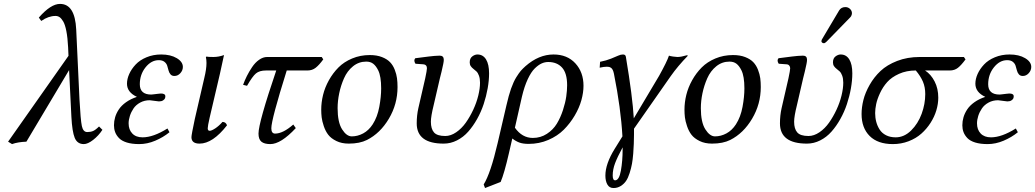

<svg xmlns="http://www.w3.org/2000/svg" viewBox="-20 -718 5246 973"><path d="M499 -60.1Q479.5 -30.3 452.1 -9Q424.8 12.2 404.8 12.2Q371.6 12.2 358.6 -19.5Q345.7 -51.3 341.8 -126L330.1 -362.8L113.8 0Q70.8 1.5 41 12.2L21 0L327.1 -435.1L325.2 -478Q322.8 -527.3 316.2 -560.8Q309.6 -594.2 300 -609.9Q290.5 -625.5 281.5 -631.3Q272.5 -637.2 261.2 -637.2Q225.6 -637.2 189 -611.8L176.8 -628.9Q237.3 -698.2 284.2 -698.2Q359.9 -698.2 366.2 -568.8L382.8 -213.9Q388.2 -109.9 394.8 -79.3Q401.4 -48.8 421.9 -48.8Q439 -48.8 451.4 -54Q463.9 -59.1 481.9 -77.1Z M738.8 -210Q711.9 -210 690.4 -198.2Q668.9 -186.5 656.7 -168.5Q644.5 -150.4 638.2 -130.6Q631.8 -110.8 631.8 -92.8Q631.8 -61 650.4 -41.5Q668.9 -22 702.6 -22Q756.8 -22 828.6 -66.9L838.9 -47.9Q807.1 -22 766.6 -4.9Q726.1 12.2 685.5 12.2Q648.9 12.2 622.8 4.2Q596.7 -3.9 583 -18.3Q569.3 -32.7 563.5 -48.6Q557.6 -64.5 557.6 -83Q557.6 -104 563.5 -124Q569.3 -144 582.3 -163.6Q595.2 -183.1 618.4 -199.7Q641.6 -216.3 673.8 -227.1Q623.5 -250.5 623.5 -293.9Q623.5 -317.9 635 -343.3Q646.5 -368.7 667.5 -391.1Q688.5 -413.6 722.4 -427.7Q756.3 -441.9 796.9 -441.9Q844.7 -441.9 875.7 -423.3Q906.7 -404.8 906.7 -378.9Q906.7 -361.3 894 -347.2Q881.3 -333 863.8 -333Q851.1 -333 844 -341.3Q836.9 -349.6 834 -361.3Q831.1 -373 827.4 -384.8Q823.7 -396.5 813.2 -404.8Q802.7 -413.1 784.7 -413.1Q746.6 -413.1 717.5 -376.7Q688.5 -340.3 688.5 -291Q688.5 -238.8 746.6 -238.8Q747.1 -238.8 758.1 -240Q769 -241.2 781 -242.7Q793 -244.1 795.4 -244.1Q817.9 -244.1 817.9 -230Q817.9 -225.1 816.2 -220Q814.5 -214.8 806.6 -209.5Q798.8 -204.1 785.6 -204.1Q781.7 -204.1 762.2 -207Q742.7 -210 738.8 -210Z M1107.4 -100.1Q1124.5 -100.1 1130.4 -83Q1058.1 9.8 991.2 9.8Q950.2 9.8 950.2 -22.9Q950.2 -34.7 967.3 -115.2L1015.1 -321.8Q1026.4 -367.7 1026.4 -398.9Q1026.4 -414.6 1023.4 -429.2L1026.4 -431.2Q1034.2 -429.2 1061.5 -429.2Q1088.4 -429.2 1115.2 -439L1094.2 -342.8L1042.5 -122.1Q1032.7 -79.1 1032.7 -67.9Q1032.7 -55.2 1042.5 -55.2Q1052.2 -55.2 1070.8 -67.4Q1089.4 -79.6 1107.4 -100.1Z M1290 -41Q1290 -96.2 1379.9 -360.8H1328.1Q1294.9 -360.8 1277.1 -345.9Q1259.3 -331.1 1231.9 -283.2L1211.9 -288.1Q1220.2 -311 1231.2 -333Q1242.2 -355 1257.6 -377.9Q1272.9 -400.9 1293 -415Q1313 -429.2 1334 -429.2H1610.4L1618.2 -417Q1597.2 -388.2 1579.6 -374.5Q1562 -360.8 1538.1 -360.8H1433.1Q1355 -111.8 1355 -67.9Q1355 -41 1374 -41Q1414.1 -41 1466.3 -86.9L1479 -68.8Q1403.3 12.2 1350.1 12.2Q1319.3 12.2 1304.7 0Q1290 -12.2 1290 -41Z M1690.9 -169.9Q1690.9 -98.6 1713.6 -62.7Q1736.3 -26.9 1762.7 -26.9Q1792.5 -26.9 1820.6 -42Q1848.6 -57.1 1868.7 -87.9Q1892.6 -125 1902.1 -176.3Q1911.6 -227.5 1911.6 -270Q1911.6 -331.5 1896.5 -361.8Q1885.3 -384.3 1871.3 -395Q1857.4 -405.8 1835.9 -405.8Q1798.3 -405.8 1769 -382.1Q1739.7 -358.4 1723.4 -321.3Q1707 -284.2 1699 -245.1Q1690.9 -206.1 1690.9 -169.9ZM1607.9 -162.1Q1607.9 -199.2 1617.2 -237.1Q1626.5 -274.9 1646.7 -311.3Q1667 -347.7 1695.1 -376Q1723.1 -404.3 1764.4 -421.6Q1805.7 -439 1854 -439Q1889.6 -439 1915.8 -428.7Q1941.9 -418.5 1956.8 -402.8Q1971.7 -387.2 1980.5 -364.5Q1989.3 -341.8 1991.9 -321.5Q1994.6 -301.3 1994.6 -276.9Q1994.6 -190.4 1950.7 -116.5Q1906.7 -42.5 1839.8 -8.8Q1802.7 9.8 1747.6 9.8Q1711.4 9.8 1684.6 -3.4Q1657.7 -16.6 1643.6 -34.9Q1629.4 -53.2 1620.8 -78.9Q1612.3 -104.5 1610.1 -123.3Q1607.9 -142.1 1607.9 -162.1Z M2100.1 -169.9 2134.8 -320.8Q2143.6 -362.3 2143.6 -372.1Q2143.6 -390.6 2125.5 -392.1L2085.4 -395Q2074.7 -411.6 2084.5 -422.9L2118.2 -427.2L2152.8 -431.6Q2165 -433.1 2181.2 -434.6Q2197.3 -436 2208.5 -436Q2229 -436 2229 -415Q2229 -407.2 2226.3 -394Q2223.6 -380.9 2217.8 -355.5L2209 -320.3L2177.7 -185.1Q2163.6 -128.4 2163.6 -101.1Q2163.6 -64.9 2179.4 -46.9Q2195.3 -28.8 2236.3 -28.8Q2264.2 -28.8 2291.7 -47.6Q2319.3 -66.4 2340.6 -96.4Q2361.8 -126.5 2378.4 -162.1Q2395 -197.8 2403.8 -233.9Q2412.6 -270 2412.6 -298.8Q2412.6 -319.8 2407.2 -334.5Q2401.9 -349.1 2394.3 -356.2Q2386.7 -363.3 2378.9 -369.1Q2371.1 -375 2365.7 -382.8Q2360.4 -390.6 2360.4 -401.9Q2360.4 -422.4 2373.3 -432.1Q2386.2 -441.9 2399.4 -441.9Q2427.7 -441.9 2443.1 -417Q2458.5 -392.1 2458.5 -346.2Q2458.5 -310.5 2451.4 -270.5Q2444.3 -230.5 2431.2 -190.7Q2418 -150.9 2397.7 -114.7Q2377.4 -78.6 2352.8 -50.8Q2328.1 -22.9 2295.9 -6.6Q2263.7 9.8 2228.5 9.8Q2091.8 9.8 2091.8 -92.8Q2091.8 -133.3 2100.1 -169.9Z M2937 -283.2Q2937 -249 2926.3 -210.2Q2915.5 -171.4 2892.3 -132.1Q2869.1 -92.8 2837.2 -60.8Q2805.2 -28.8 2758.8 -8.8Q2712.4 11.2 2659.2 11.2Q2630.9 11.2 2612.5 4.6Q2594.2 -2 2576.2 -16.1L2559.1 58.1Q2535.2 162.1 2517.1 204.1L2438 234.9L2431.2 216.8Q2466.3 160.2 2502 6.8L2546.4 -184.1Q2558.1 -235.4 2569.8 -268.6Q2582.5 -304.2 2596.2 -326.2Q2609.9 -348.1 2619.1 -358.9Q2628.4 -369.6 2643.1 -382.8Q2710.4 -441.9 2785.2 -441.9Q2854.5 -441.9 2895.8 -397Q2937 -352.1 2937 -283.2ZM2680.2 -19Q2719.7 -19 2751.5 -39.8Q2783.2 -60.5 2801.8 -91.1Q2820.3 -121.6 2832.8 -159.7Q2845.2 -197.8 2849.6 -229Q2854 -260.3 2854 -286.1Q2854 -347.2 2828.4 -375.5Q2802.7 -403.8 2758.3 -403.8Q2741.2 -403.8 2724.9 -396.5Q2708.5 -389.2 2689.9 -371.1Q2671.4 -353 2654.3 -316.4Q2637.2 -279.8 2625 -228L2589.4 -70.8Q2626 -19 2680.2 -19Z M3097.2 195.8Q3117.7 195.8 3126.5 146.7Q3135.3 97.7 3135.3 38.1V28.8Q3109.9 75.7 3097.4 108.2Q3085 140.6 3085 170.9Q3085 195.8 3097.2 195.8ZM3192.9 -36.1Q3192.4 -8.3 3191.9 10.7Q3191.4 29.8 3189 60.5Q3186.5 91.3 3182.6 112.5Q3178.7 133.8 3170.9 158.7Q3163.1 183.6 3152.6 199Q3142.1 214.4 3125.7 224.6Q3109.4 234.9 3088.9 234.9Q3067.9 234.9 3057.9 217Q3047.9 199.2 3047.9 171.9Q3047.9 112.3 3095.2 36.1L3134.3 -26.9Q3126.5 -168 3091.3 -344.2Q3088.9 -356 3085.2 -363.5Q3081.5 -371.1 3076.2 -374.5Q3070.8 -377.9 3066.4 -378.9Q3062 -379.9 3055.2 -379.9Q3040.5 -379.9 3019 -375L3021 -404.8Q3052.7 -411.1 3076.4 -420.7Q3100.1 -430.2 3112.8 -436Q3125.5 -441.9 3137.2 -441.9Q3150.4 -441.9 3151.9 -429.2Q3185.5 -229 3191.9 -118.2L3320.3 -334Q3359.9 -405.3 3370.1 -436Q3376 -433.6 3390.9 -431.4Q3405.8 -429.2 3413.1 -429.2Q3431.6 -429.2 3460.9 -438L3466.3 -436Q3414.6 -382.8 3378.9 -332L3192.9 -65.9Z M3531.7 -169.9Q3531.7 -98.6 3554.4 -62.7Q3577.1 -26.9 3603.5 -26.9Q3633.3 -26.9 3661.4 -42Q3689.5 -57.1 3709.5 -87.9Q3733.4 -125 3742.9 -176.3Q3752.4 -227.5 3752.4 -270Q3752.4 -331.5 3737.3 -361.8Q3726.1 -384.3 3712.2 -395Q3698.2 -405.8 3676.8 -405.8Q3639.2 -405.8 3609.9 -382.1Q3580.6 -358.4 3564.2 -321.3Q3547.9 -284.2 3539.8 -245.1Q3531.7 -206.1 3531.7 -169.9ZM3448.7 -162.1Q3448.7 -199.2 3458 -237.1Q3467.3 -274.9 3487.5 -311.3Q3507.8 -347.7 3535.9 -376Q3564 -404.3 3605.2 -421.6Q3646.5 -439 3694.8 -439Q3730.5 -439 3756.6 -428.7Q3782.7 -418.5 3797.6 -402.8Q3812.5 -387.2 3821.3 -364.5Q3830.1 -341.8 3832.8 -321.5Q3835.4 -301.3 3835.4 -276.9Q3835.4 -190.4 3791.5 -116.5Q3747.6 -42.5 3680.7 -8.8Q3643.6 9.8 3588.4 9.8Q3552.2 9.8 3525.4 -3.4Q3498.5 -16.6 3484.4 -34.9Q3470.2 -53.2 3461.7 -78.9Q3453.1 -104.5 3450.9 -123.3Q3448.7 -142.1 3448.7 -162.1Z M3940.9 -169.9 3975.6 -320.8Q3984.4 -362.3 3984.4 -372.1Q3984.4 -379.9 3979.7 -385.7Q3975.1 -391.6 3966.3 -392.1L3926.3 -395Q3915.5 -411.6 3925.3 -422.9L3959 -427.2L3993.7 -431.6Q4005.9 -433.1 4022 -434.6Q4038.1 -436 4049.3 -436Q4069.8 -436 4069.8 -415Q4069.8 -407.2 4067.1 -394Q4064.5 -380.9 4058.6 -355.5L4049.8 -320.3L4018.6 -185.1Q4004.4 -128.4 4004.4 -101.1Q4004.4 -64.9 4020.3 -46.9Q4036.1 -28.8 4077.1 -28.8Q4105 -28.8 4132.6 -47.6Q4160.2 -66.4 4181.4 -96.4Q4202.6 -126.5 4219.2 -162.1Q4235.8 -197.8 4244.6 -233.9Q4253.4 -270 4253.4 -298.8Q4253.4 -319.8 4248 -334.5Q4242.7 -349.1 4235.1 -356.2Q4227.5 -363.3 4219.7 -369.1Q4211.9 -375 4206.5 -382.8Q4201.2 -390.6 4201.2 -401.9Q4201.2 -422.4 4214.1 -432.1Q4227.1 -441.9 4240.2 -441.9Q4268.6 -441.9 4283.9 -417Q4299.3 -392.1 4299.3 -346.2Q4299.3 -310.5 4292.2 -270.5Q4285.2 -230.5 4272 -190.7Q4258.8 -150.9 4238.5 -114.7Q4218.3 -78.6 4193.6 -50.8Q4168.9 -22.9 4136.7 -6.6Q4104.5 9.8 4069.3 9.8Q3932.6 9.8 3932.6 -92.8Q3932.6 -133.3 3940.9 -169.9ZM4264.2 -682.1Q4277.8 -682.1 4287.6 -672.9Q4297.4 -663.6 4297.4 -650.9Q4297.4 -646 4296.4 -644Q4294.4 -634.8 4287.6 -628.9L4168.5 -506.8Q4160.6 -499 4155.3 -499Q4149.9 -499 4146.2 -502.2Q4142.6 -505.4 4142.6 -509.8Q4142.6 -512.2 4143.6 -513.2Q4143.6 -516.1 4147.5 -522L4232.4 -665Q4242.7 -682.1 4264.2 -682.1Z M4346.2 -140.1Q4346.2 -174.3 4355.5 -211.4Q4364.7 -248.5 4387.2 -288.1Q4409.7 -327.6 4442.4 -358.4Q4475.1 -389.2 4526.6 -409.2Q4578.1 -429.2 4641.1 -429.2H4864.7L4873 -417Q4851.6 -387.7 4834.5 -374.3Q4817.4 -360.8 4793 -360.8H4668Q4697.8 -341.3 4716.3 -305.4Q4734.9 -269.5 4734.9 -223.1Q4734.9 -191.4 4725.1 -158.7Q4715.3 -126 4695.8 -95.5Q4676.3 -64.9 4649.2 -40.8Q4622.1 -16.6 4584.5 -2.2Q4546.9 12.2 4504.9 12.2Q4428.2 12.2 4387.2 -28.8Q4346.2 -69.8 4346.2 -140.1ZM4621.1 -360.8Q4573.7 -360.8 4535.9 -343.8Q4498 -326.7 4476.1 -302Q4454.1 -277.3 4439.7 -246.3Q4425.3 -215.3 4420.2 -190.4Q4415 -165.5 4415 -145Q4415 -121.1 4420.7 -100.1Q4426.3 -79.1 4438 -61Q4449.7 -43 4470.5 -32.5Q4491.2 -22 4519 -22Q4562 -22 4597.2 -56.6Q4632.3 -91.3 4650.6 -141.1Q4668.9 -190.9 4668.9 -241.2Q4668.9 -276.4 4657.2 -304Q4645.5 -331.5 4621.1 -360.8Z M5038.1 -210Q5011.2 -210 4989.7 -198.2Q4968.3 -186.5 4956.1 -168.5Q4943.8 -150.4 4937.5 -130.6Q4931.2 -110.8 4931.2 -92.8Q4931.2 -61 4949.7 -41.5Q4968.3 -22 5002 -22Q5056.2 -22 5127.9 -66.9L5138.2 -47.9Q5106.4 -22 5065.9 -4.9Q5025.4 12.2 4984.9 12.2Q4948.2 12.2 4922.1 4.2Q4896 -3.9 4882.3 -18.3Q4868.7 -32.7 4862.8 -48.6Q4856.9 -64.5 4856.9 -83Q4856.9 -104 4862.8 -124Q4868.7 -144 4881.6 -163.6Q4894.5 -183.1 4917.7 -199.7Q4940.9 -216.3 4973.1 -227.1Q4922.9 -250.5 4922.9 -293.9Q4922.9 -317.9 4934.3 -343.3Q4945.8 -368.7 4966.8 -391.1Q4987.8 -413.6 5021.7 -427.7Q5055.7 -441.9 5096.2 -441.9Q5144 -441.9 5175 -423.3Q5206.1 -404.8 5206.1 -378.9Q5206.1 -361.3 5193.4 -347.2Q5180.7 -333 5163.1 -333Q5150.4 -333 5143.3 -341.3Q5136.2 -349.6 5133.3 -361.3Q5130.4 -373 5126.7 -384.8Q5123 -396.5 5112.5 -404.8Q5102.1 -413.1 5084 -413.1Q5045.9 -413.1 5016.8 -376.7Q4987.8 -340.3 4987.8 -291Q4987.8 -238.8 5045.9 -238.8Q5046.4 -238.8 5057.4 -240Q5068.4 -241.2 5080.3 -242.7Q5092.3 -244.1 5094.7 -244.1Q5117.2 -244.1 5117.2 -230Q5117.2 -225.1 5115.5 -220Q5113.8 -214.8 5106 -209.5Q5098.1 -204.1 5085 -204.1Q5081.1 -204.1 5061.5 -207Q5042 -210 5038.1 -210Z"/></svg>

Font: Linux Libertine G
Style: Italic
Weight: 400
Italic angle: -12°
Designer: Philipp H. Poll
Foundry: Philipp H. Poll
Version: Version 5.1.3